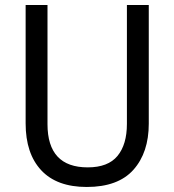

<svg xmlns="http://www.w3.org/2000/svg" viewBox="-20 -734 694 764"><path d="M572 -242Q572 -127 511 -58.5Q450 10 325 10Q206 10 144 -56.5Q82 -123 82 -243V-714H169V-240Q169 -68 329 -68Q410 -68 447.5 -113.5Q485 -159 485 -241V-714H572Z"/></svg>

Font: Noto Sans SemiCondensed
Style: Regular
Weight: 400
Width: 4
Designer: Monotype Design Team
Foundry: Monotype Imaging Inc.
Version: Version 2.013; ttfautohint (v1.8.4.7-5d5b)